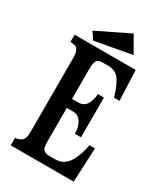

<svg xmlns="http://www.w3.org/2000/svg" viewBox="-214 -973 928 1067"><g transform="rotate(30 250.0 -440.0)"><path d="M317.9 -879.9 377.9 -775.9 143.1 -732.9 111.8 -778.8ZM37.1 -710H429.2L437 -516.1H401.9Q397 -534.7 387.2 -561Q377.4 -587.4 363.8 -609.9Q350.1 -634.3 329.3 -644Q308.6 -653.8 287.1 -653.8H250Q234.9 -653.8 226.3 -650.6Q217.8 -647.5 213.9 -642.1Q203.1 -624.5 203.1 -588.9V-394H244.1Q262.2 -394 274.4 -400.9Q286.6 -407.7 293.9 -418.9Q301.8 -430.2 307.6 -449Q313.5 -467.8 314 -488.8H353V-233.9H314Q313.5 -258.8 307.9 -278.3Q302.2 -297.9 293.9 -309.1Q286.1 -320.3 274.2 -328.1Q262.2 -335.9 244.1 -335.9H203.1V-123Q203.1 -105 205.1 -91.3Q207 -77.6 212.9 -70.8Q226.6 -56.2 247.1 -56.2H287.1Q320.8 -56.2 342.3 -70.3Q363.8 -84.5 378.9 -109.9Q391.6 -131.8 400.6 -158.9Q409.7 -186 416 -219.2H451.2L440.9 0H37.1V-47.9Q54.2 -49.3 65.4 -54.7Q76.7 -60.1 83 -67.9Q89.8 -76.2 92.5 -88.1Q95.2 -100.1 95.2 -121.1V-594.2Q95.2 -612.8 93 -624.3Q90.8 -635.7 85 -645Q78.6 -655.8 68.6 -658.9Q58.6 -662.1 37.1 -664.1Z"/></g></svg>

Font: BIZ UDMincho
Style: Bold
Weight: 700
Monospace: yes
Designer: TypeBank Co., Ltd.
Foundry: Morisawa Inc.
Version: Version 1.06